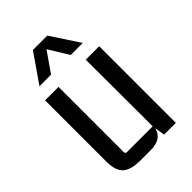

<svg xmlns="http://www.w3.org/2000/svg" viewBox="-209 -775 868 868"><g transform="rotate(-45 225.0 -341.5)"><path d="M262 -690 352 -553H275L216 -649L149 -553H75L170 -690ZM226 7H161Q101 7 74.5 -16.5Q48 -40 48 -98V-490H134V-73Q134 -63 144 -63H309L308 -490H394V0H319L311 -49Q298 7 226 7Z"/></g></svg>

Font: Gemunu Libre Medium
Style: Regular
Weight: 500
Designer: Puspanada Ekanayake, Sola Matas, Pathum Egodawatta, Kosala Senevirathne
Foundry: mooniak
Version: Version 1.100